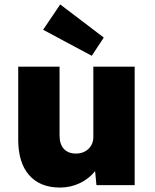

<svg xmlns="http://www.w3.org/2000/svg" viewBox="-20 -833 698 864"><path d="M250 11Q160 11 111 -45Q62 -101 62 -204V-533H248V-223Q248 -184 267.5 -163Q287 -142 321 -142Q356 -142 378 -163Q400 -184 400 -216V-533H586V0H414L408 -63Q381 -29 339.5 -9Q298 11 250 11ZM393 -582 174 -699 251 -813 447 -664Z"/></svg>

Font: Lexend ExtraBold
Style: Regular
Weight: 800
Designer: Bonnie Shaver-Troup, Thomas Jockin
Foundry: Lexend
Version: Version 1.007; ttfautohint (v1.8.3)